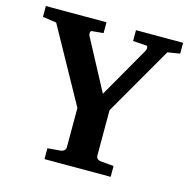

<svg xmlns="http://www.w3.org/2000/svg" viewBox="-100 -770 863 869"><g transform="rotate(15 331.5 -335.5)"><path d="M652.8 -620.1 595.2 -610.8 410.2 -290V-78.1Q410.2 -68.4 416.3 -62.7Q422.4 -57.1 432.1 -56.2L493.2 -50.8V0H183.1V-50.8L244.1 -56.2Q253.4 -57.1 260.3 -63Q267.1 -68.8 267.1 -78.1V-262.2L74.2 -610.8L9.8 -620.1V-670.9H293.9V-620.1L241.2 -615.2Q235.4 -615.2 233.4 -607.9Q231.4 -600.6 235.8 -590.8L361.8 -354L498 -591.8Q502.9 -601.1 501.5 -608.6Q500 -616.2 493.2 -616.2L432.1 -620.1V-670.9H652.8Z"/></g></svg>

Font: Veleka
Style: Bold
Weight: 700
Designer: Stefan Peev, Context Ltd, 2016; SIL International, 1997-2014.
Foundry: Stefan Peev, Context Ltd, 2016
Version: Version 1.000